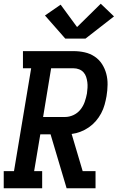

<svg xmlns="http://www.w3.org/2000/svg" viewBox="-27 -1009 647 1029"><path d="M-7 0V-92H48L140 -643H96V-735H368Q398 -735 427 -728.5Q456 -722 480 -706Q504 -690 519.5 -666Q535 -642 542.5 -614Q550 -586 549.5 -555Q549 -524 544 -494Q540 -471 533.5 -447.5Q527 -424 515 -401.5Q503 -379 486.5 -360Q470 -341 449 -326.5Q428 -312 404.5 -303Q381 -294 357 -291L416 -92H485V0H330L244 -289H189L156 -92H199V0ZM204 -382H321Q344 -382 366 -392Q388 -402 403.5 -421Q419 -440 427 -463Q435 -486 439 -508Q441 -523 442 -538.5Q443 -554 441 -569Q439 -584 434.5 -597.5Q430 -611 420.5 -621.5Q411 -632 397 -637.5Q383 -643 368 -643H247ZM323 -802 214 -926 298 -984 386 -864 513 -989 584 -921 431 -802Z"/></svg>

Font: Iosevka Etoile SmBdObl
Style: Regular
Weight: 600
Italic angle: -9°
Designer: Belleve Invis
Foundry: Belleve Invis
Version: Version 15.5.2; ttfautohint (v1.8.4)